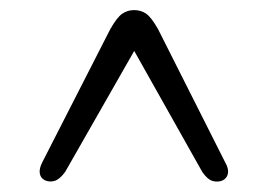

<svg xmlns="http://www.w3.org/2000/svg" viewBox="-20 -732 517 371"><path d="M259 -668H220L371 -399.5Q381 -385 391.2 -382.2Q401.5 -379.5 410.5 -383.5Q419 -388 420.5 -397.2Q422 -406.5 415 -418.5L285.5 -675.5Q272.5 -698.5 262.5 -705.5Q252.5 -712.5 239 -712.5Q226.5 -712.5 216.2 -705.5Q206 -698.5 193 -675.5L62 -419Q55.5 -406.5 56.8 -397.5Q58 -388.5 66 -384Q75.5 -379.5 85.5 -382.5Q95.5 -385.5 106 -400Z"/></svg>

Font: Fraunces 18pt
Style: Regular
Weight: 400
Version: Version 1.000;[b76b70a41]